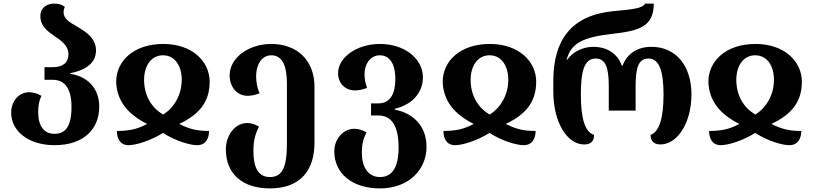

<svg xmlns="http://www.w3.org/2000/svg" viewBox="-20 -793 4520 1066"><path d="M283 13C448 13 531 -79 531 -201C531 -301 468 -368 371 -383V-387C468 -406 513 -451 513 -513C513 -582 456 -617 405 -647C367 -669 333 -690 333 -723C333 -734 335 -744 340 -755C326 -766 309 -773 281 -773C239 -773 204 -749 204 -705C204 -648 243 -620 282 -593C321 -567 360 -540 360 -491C360 -445 329 -420 273 -420H227V-350H273C340 -350 377 -300 377 -200C377 -92 344 -50 283 -50C225 -50 192 -92 192 -171C192 -207 197 -233 210 -261C190 -273 165 -281 142 -281C86 -281 42 -233 42 -167C42 -68 134 13 283 13Z M694 13C733 13 813 -10 885 -55C955 -10 1035 13 1074 13C1123 13 1140 -24 1141 -66C1084 -66 1039 -72 975 -105C1088 -158 1144 -229 1144 -339C1144 -453 1046 -549 887 -549C721 -549 625 -453 625 -339C628 -235 688 -159 797 -105C739 -73 689 -66 629 -66C629 -22 648 13 694 13ZM886 -157C817 -197 780 -267 780 -350C780 -424 817 -486 885 -486C953 -486 989 -425 989 -350C989 -271 951 -198 886 -157Z M1479 253C1652 253 1726 148 1726 0V-311C1726 -459 1629 -549 1486 -549C1359 -549 1255 -471 1255 -375C1255 -310 1296 -261 1355 -261C1375 -261 1398 -266 1421 -275C1408 -306 1402 -336 1402 -371C1402 -432 1432 -486 1486 -486C1547 -486 1573 -429 1573 -329V5C1573 136 1547 190 1479 190C1411 190 1387 133 1387 45C1387 -18 1400 -55 1418 -90C1395 -104 1372 -110 1352 -110C1285 -110 1234 -42 1234 36C1234 169 1322 253 1479 253Z M2090 253C2250 253 2348 148 2348 23C2348 -102 2265 -167 2172 -184V-189C2265 -211 2328 -275 2328 -364C2328 -463 2232 -549 2089 -549C1961 -549 1857 -474 1857 -387C1857 -333 1894 -291 1951 -291C1972 -291 1994 -296 2018 -305C2008 -334 2004 -350 2004 -384C2004 -434 2034 -486 2089 -486C2149 -486 2175 -429 2175 -356C2175 -275 2149 -219 2080 -219H2040V-152H2080C2154 -152 2193 -94 2193 25C2193 134 2159 190 2090 190C2023 190 1989 133 1989 57C1989 6 1997 -23 2015 -58C1991 -72 1969 -78 1948 -78C1883 -78 1836 -19 1836 47C1836 169 1934 253 2090 253Z M2507 13C2546 13 2626 -10 2698 -55C2768 -10 2848 13 2887 13C2936 13 2953 -24 2954 -66C2897 -66 2852 -72 2788 -105C2901 -158 2957 -229 2957 -339C2957 -453 2859 -549 2700 -549C2534 -549 2438 -453 2438 -339C2441 -235 2501 -159 2610 -105C2552 -73 2502 -66 2442 -66C2442 -22 2461 13 2507 13ZM2699 -157C2630 -197 2593 -267 2593 -350C2593 -424 2630 -486 2698 -486C2766 -486 2802 -425 2802 -350C2802 -271 2764 -198 2699 -157Z M3223 9C3265 9 3278 -12 3278 -44C3228 -60 3205 -134 3205 -269C3205 -390 3221 -468 3287 -468C3340 -468 3360 -423 3360 -315V-179H3509V-315C3509 -423 3527 -468 3581 -468C3640 -468 3664 -398 3664 -269C3664 -136 3640 -61 3592 -44C3592 -12 3610 9 3646 9C3742 9 3819 -112 3819 -269C3819 -425 3735 -533 3597 -533C3516 -533 3460 -492 3437 -429H3432C3410 -492 3354 -533 3274 -533C3221 -533 3162 -509 3129 -461H3126C3150 -553 3214 -586 3379 -605C3529 -622 3609 -644 3610 -773H3561C3550 -748 3498 -741 3385 -731C3149 -708 3052 -568 3052 -343V-285C3052 -112 3130 9 3223 9Z M3982 13C4021 13 4101 -10 4173 -55C4243 -10 4323 13 4362 13C4411 13 4428 -24 4429 -66C4372 -66 4327 -72 4263 -105C4376 -158 4432 -229 4432 -339C4432 -453 4334 -549 4175 -549C4009 -549 3913 -453 3913 -339C3916 -235 3976 -159 4085 -105C4027 -73 3977 -66 3917 -66C3917 -22 3936 13 3982 13ZM4174 -157C4105 -197 4068 -267 4068 -350C4068 -424 4105 -486 4173 -486C4241 -486 4277 -425 4277 -350C4277 -271 4239 -198 4174 -157Z"/></svg>

Font: Noto Serif Georgian Bold
Style: Regular
Weight: 700
Designer: Monotype Design Team, Akaki Razmadze
Foundry: Google LLC
Version: Version 2.003